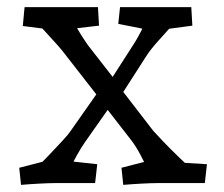

<svg xmlns="http://www.w3.org/2000/svg" viewBox="-20 -514 628 539"><path d="M326 5 321 -43 418 -68 400 -29Q389 -51 376 -76Q363 -101 351 -117L268 -224L259 -238L167 -356Q157 -370 139.5 -389.5Q122 -409 104 -428.5Q86 -448 72 -463L130 -430L44 -441L49 -494H255L258 -442L163 -431L179 -464Q190 -446 199 -430.5Q208 -415 215.5 -404Q223 -393 227 -387L301 -292L316 -269L410 -147Q418 -138 438 -117Q458 -96 482.5 -72.5Q507 -49 526 -31L465 -59L561 -53L555 0H421Q405 0 377 1.5Q349 3 326 5ZM39 5 34 -43 131 -68 73 -33Q94 -54 116 -77Q138 -100 155.5 -119Q173 -138 178 -146L270 -277L284 -279L354 -388Q360 -397 367.5 -410.5Q375 -424 382 -438.5Q389 -453 394 -464L413 -427L312 -447L317 -494H517L520 -442L423 -429L481 -463Q455 -433 429 -404.5Q403 -376 391 -357L314 -237L303 -235L220 -117Q209 -102 195.5 -77.5Q182 -53 171 -30L153 -64L253 -53L247 0H134Q118 0 90 1.5Q62 3 39 5Z"/></svg>

Font: Andada Pro
Style: Regular
Weight: 400
Designer: Carolina Giovagnoli
Foundry: Huerta Tipografica
Version: Version 3.003